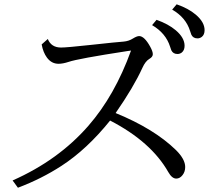

<svg xmlns="http://www.w3.org/2000/svg" viewBox="-20 -882 990 900"><path d="M204.1 -699.2Q220.2 -659.2 266.1 -659.2Q293 -659.2 404.8 -671.4Q530.3 -685.1 559.1 -687Q583.5 -689 603.5 -701.7Q621.6 -712.9 632.3 -712.9Q656.7 -712.9 684.1 -663.1Q696.3 -641.1 696.3 -627.9Q696.3 -615.2 680.2 -606Q661.6 -595.2 647.5 -564Q606.4 -473.6 522 -352.1Q702.6 -278.3 804.7 -178.7Q848.1 -135.7 848.1 -99.1Q848.1 -77.1 835.9 -61.5Q823.2 -44.9 806.2 -44.9Q786.1 -44.9 769 -75.2Q688 -217.8 496.1 -316.9Q387.2 -181.6 268.1 -104.5Q174.8 -43.9 64 -2L39.1 -36.1Q253.9 -131.3 394 -292Q518.1 -434.1 594.2 -645L577.1 -642.6Q344.7 -606.9 301.3 -591.8Q274.4 -583 254.4 -583Q221.7 -583 200.2 -611.8Q182.1 -636.2 175.3 -673.8ZM713.9 -789.1Q769 -769.5 803.7 -740.2Q845.2 -705.1 845.2 -667.5Q845.2 -646.5 832 -635.7Q822.8 -628.9 812 -628.9Q791.5 -628.9 783.2 -646Q781.7 -648.9 777.3 -663.1Q757.3 -726.6 692.9 -764.2ZM808.1 -861.8Q862.8 -842.8 897.5 -813.5Q939 -778.3 939 -740.7Q939 -719.2 925.8 -709Q916.5 -702.1 905.8 -702.1Q885.3 -702.1 877 -719.2Q875.5 -722.2 871.1 -736.3Q851.6 -799.8 787.1 -836.9Z"/></svg>

Font: BIZ UDPMincho
Style: Regular
Weight: 400
Designer: TypeBank Co., Ltd.
Foundry: Morisawa Inc.
Version: Version 1.06